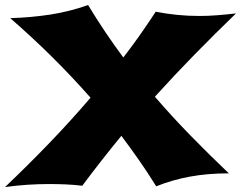

<svg xmlns="http://www.w3.org/2000/svg" viewBox="-51 -738 969 772"><path d="M897.9 -684.1Q814.5 -603.5 733.4 -520.8Q652.3 -438 571.8 -349.1Q642.1 -267.6 716.3 -191.7Q790.5 -115.7 869.1 -41Q783.7 -41 712.4 -27.8Q641.1 -14.6 577.1 11.2Q543.9 -42.5 508.8 -92.8Q473.6 -143.1 437 -191.9Q397 -143.1 357.7 -93Q318.4 -43 279.8 8.8Q246.6 4.9 213.6 3.4Q180.7 2 146 2Q103 2 59.1 4.9Q15.1 7.8 -30.8 14.2Q61.5 -73.7 147.2 -162.6Q232.9 -251.5 313 -345.2Q236.8 -431.6 156.5 -511Q76.2 -590.3 -9.8 -665Q73.2 -667.5 151.1 -679.4Q229 -691.4 303.2 -717.8Q369.1 -608.9 444.8 -506.8Q480 -552.2 512.2 -598.1Q544.4 -644 575.2 -690.9Q617.2 -682.6 661.1 -678.2Q705.1 -673.8 751 -673.8Q786.1 -673.8 823.2 -676.8Q860.4 -679.7 897.9 -684.1Z"/></svg>

Font: Shojumaru
Style: Regular
Weight: 400
Version: Version 1.001